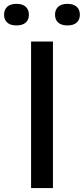

<svg xmlns="http://www.w3.org/2000/svg" viewBox="-72 -950 423 970"><path d="M85 0V-740H195.5V0ZM269 -821.5Q238 -821.5 222 -836Q206 -850.5 206 -875.5Q206 -901 222 -915.8Q238 -930.5 269 -930.5Q299.5 -930.5 315.5 -915.8Q331.5 -901 331.5 -875.5Q331.5 -850.5 315.5 -836Q299.5 -821.5 269 -821.5ZM11 -821.5Q-19.5 -821.5 -35.5 -836Q-51.5 -850.5 -51.5 -875.5Q-51.5 -901 -35.5 -915.8Q-19.5 -930.5 11 -930.5Q42 -930.5 58 -915.8Q74 -901 74 -875.5Q74 -850.5 58 -836Q42 -821.5 11 -821.5Z"/></svg>

Font: Encode Sans SC SemiExpanded Medium
Style: Regular
Weight: 500
Width: 6
Designer: Multiple Designers
Foundry: Impallari Type
Version: Version 3.002